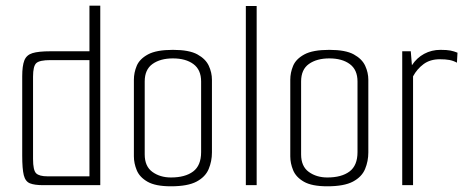

<svg xmlns="http://www.w3.org/2000/svg" viewBox="-20 -650 1637 674"><path d="M132 0Q101 0 85 -6.5Q69 -13 63.5 -35Q58 -57 58 -104V-382Q58 -419 65.5 -438Q73 -457 94 -463.5Q115 -470 157 -470H294V-630H332V0ZM294 -31V-439H157Q119 -439 107.5 -428.5Q96 -418 96 -381V-92Q96 -52 107 -41.5Q118 -31 147 -31Z M580 4Q526 4 498 -12Q470 -28 460 -52.5Q450 -77 450 -101V-370Q450 -395 460 -419Q470 -443 499.5 -459Q529 -475 587 -475Q644 -475 673 -459Q702 -443 713 -419Q724 -395 724 -370V-115Q724 -84 712.5 -56.5Q701 -29 670 -12.5Q639 4 580 4ZM580 -27Q630 -27 658 -48Q686 -69 686 -116V-364Q686 -405 659 -425Q632 -445 587 -445Q543 -445 515.5 -425.5Q488 -406 488 -364V-108Q488 -66 515 -46.5Q542 -27 580 -27Z M843 -629H881V0H843Z M1129 4Q1075 4 1047 -12Q1019 -28 1009 -52.5Q999 -77 999 -101V-370Q999 -395 1009 -419Q1019 -443 1048.5 -459Q1078 -475 1136 -475Q1193 -475 1222 -459Q1251 -443 1262 -419Q1273 -395 1273 -370V-115Q1273 -84 1261.5 -56.5Q1250 -29 1219 -12.5Q1188 4 1129 4ZM1129 -27Q1179 -27 1207 -48Q1235 -69 1235 -116V-364Q1235 -405 1208 -425Q1181 -445 1136 -445Q1092 -445 1064.5 -425.5Q1037 -406 1037 -364V-108Q1037 -66 1064 -46.5Q1091 -27 1129 -27Z M1392 0V-470H1422L1426 -421Q1443 -447 1469 -461Q1495 -475 1526 -475Q1549 -475 1561.5 -472.5Q1574 -470 1586 -465L1584 -430Q1571 -437 1557.5 -439.5Q1544 -442 1524 -442Q1490 -442 1467 -425Q1444 -408 1430 -382V0Z"/></svg>

Font: Smooch Sans Thin Light
Style: Regular
Weight: 300
Version: Version 1.010